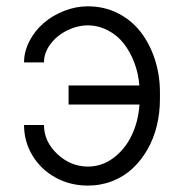

<svg xmlns="http://www.w3.org/2000/svg" viewBox="-20 -572 577 602"><path d="M255.3 -492.5Q221.9 -492.2 190.2 -476.4Q158.4 -460.6 138.1 -433.6Q117.9 -406.6 117.9 -376.4H55.4Q55.4 -410.5 72.3 -443Q89.1 -475.5 116.5 -499.3Q143.8 -523.1 180.6 -537.6Q217.3 -552.2 255.3 -552.2Q306.8 -552.2 349.8 -530.4Q392.8 -508.5 421.3 -471.4Q449.9 -434.3 465.7 -385.3Q481.5 -336.3 481.5 -281.6V-261.7Q481.5 -218 471.6 -177.4Q461.6 -136.7 442.1 -102.8Q422.6 -68.9 395.6 -43.7Q368.6 -18.5 332.6 -4.3Q296.5 9.9 255.3 9.9Q199.9 9.9 153.9 -15.4Q108 -40.8 81.7 -84.5Q55.4 -128.2 55.4 -180H117.9Q117.9 -128.6 159.4 -89.3Q201 -50.1 255.3 -49.7Q300.4 -49.7 337 -77.8Q373.6 -105.8 393.8 -149.5Q414.1 -193.2 417.3 -244.3H195V-304H416.9Q414.1 -341.3 401.3 -375.2Q388.5 -409.1 368.3 -435.2Q348 -461.3 318.5 -476.7Q289.1 -492.2 255.3 -492.5Z"/></svg>

Font: Inter Light BETA
Style: Regular
Weight: 300
Designer: Rasmus Andersson
Foundry: rsms
Version: Version 3.011;git-f93a4a705